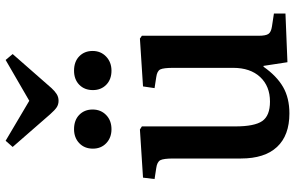

<svg xmlns="http://www.w3.org/2000/svg" viewBox="-203 -831 1048 682"><g transform="rotate(-90 321.0 -490.0)"><path d="M259 14Q181 14 140 -30Q99 -74 99 -158V-398Q99 -433 93 -444.5Q87 -456 65 -459L26 -465L31 -506L202 -517L213 -510V-178Q213 -110 232 -82.5Q251 -55 301 -55Q356 -55 388.5 -90Q421 -125 421 -186V-398Q421 -433 415.5 -444.5Q410 -456 388 -459L349 -465L355 -506L525 -517L535 -510V-95Q535 -70 541.5 -60.5Q548 -51 568 -48L614 -41V0L441 7L428 -78H425Q392 -31 353 -8.5Q314 14 259 14ZM304 -806Q291 -806 281 -812.5Q271 -819 256 -836L140 -969L162 -994L304 -910L449 -994L470 -969L349 -831Q338 -819 327.5 -812.5Q317 -806 304 -806ZM411 -618Q380 -618 361 -636.5Q342 -655 342 -684Q342 -714 361 -732.5Q380 -751 411 -751Q443 -751 462 -732.5Q481 -714 481 -685Q481 -656 461 -637Q441 -618 411 -618ZM203 -618Q173 -618 153.5 -636.5Q134 -655 134 -684Q134 -714 153.5 -732.5Q173 -751 203 -751Q235 -751 254 -732.5Q273 -714 273 -685Q273 -656 253.5 -637Q234 -618 203 -618Z"/></g></svg>

Font: Literata 36pt Medium
Style: Regular
Weight: 500
Designer: Latin by Veronika Burian and Jose Scaglione. Greek by Irene Vlachou. Cyrillic by Vera Evstafieva.
Foundry: TypeTogether
Version: Version 3.002